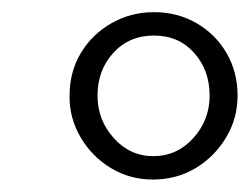

<svg xmlns="http://www.w3.org/2000/svg" viewBox="-20 -811 411 316"><path d="M231.5 -515.5Q194 -515.5 162.8 -534.2Q131.5 -553 112.8 -584.8Q94 -616.5 94.5 -653.5Q94.5 -693 113.2 -724Q132 -755 163.8 -773Q195.5 -791 233.5 -791Q272 -791 303.2 -773Q334.5 -755 352.8 -723.8Q371 -692.5 371 -653.5Q371 -616 352 -584.5Q333 -553 301.8 -534.2Q270.5 -515.5 231.5 -515.5ZM232 -554Q271.5 -554 298.2 -583.8Q325 -613.5 325 -653.5Q325 -695.5 299.5 -724Q274 -752.5 233.5 -752.5Q192.5 -752.5 166.5 -724Q140.5 -695.5 140.5 -653.5Q140.5 -613.5 167.2 -583.8Q194 -554 232 -554Z"/></svg>

Font: Merriweather 120pt Medium
Style: Italic
Weight: 500
Italic angle: -7.8°
Version: Version 2.101